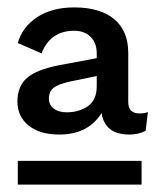

<svg xmlns="http://www.w3.org/2000/svg" viewBox="-20 -684 439 518"><path d="M356 -378Q372 -378 379 -382L373 -331Q353 -321 329 -321Q263 -321 254 -379Q218 -321 140 -321Q87 -321 57 -345.5Q27 -370 27 -410Q27 -451 52.5 -473.5Q78 -496 139 -508L241 -527V-540Q241 -568 224.5 -584.5Q208 -601 180 -601Q116 -601 92 -540L28 -568Q40 -611 80 -637.5Q120 -664 180 -664Q250 -664 288 -632.5Q326 -601 326 -541V-409Q326 -378 356 -378ZM160 -381Q193 -381 217 -397.5Q241 -414 241 -452V-479L169 -464Q137 -457 124.5 -447Q112 -437 112 -418Q112 -401 125 -391Q138 -381 160 -381ZM28 -186V-250H362V-186Z"/></svg>

Font: Elaine Sans Medium
Style: Regular
Weight: 500
Designer: Wei Huang
Foundry: Wei Huang
Version: Version 2.001;December 24, 2019;FontCreator 12.0.0.2547 64-b